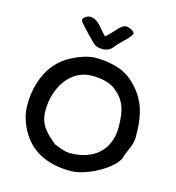

<svg xmlns="http://www.w3.org/2000/svg" viewBox="-122 -950 968 1054"><g transform="rotate(15 362.5 -423.0)"><path d="M369 -692C397 -692 415 -703 422 -712C429 -721 446 -741 474 -768C491 -784 514 -808 514 -819C514 -829 487 -846 464 -846C436 -846 412 -801 367 -763C329 -797 310 -846 260 -846C242 -846 221 -829 221 -819C221 -811 228 -804 243 -787C265 -763 294 -732 307 -720C324 -703 337 -692 369 -692ZM347 -636C300 -636 238 -611 190 -582C106 -527 52 -426 52 -287C52 -236 69 -181 100 -132C158 -39 256 0 375 0C455 0 591 -66 632 -139C640 -180 673 -220 673 -274C673 -412 645 -494 559 -571C511 -615 434 -636 347 -636ZM156 -287C156 -407 226 -536 355 -536C405 -536 457 -526 490 -499C549 -452 568 -400 568 -300C568 -170 480 -94 347 -94C319 -94 301 -102 256 -119C198 -166 155 -206 156 -287Z"/></g></svg>

Font: Itim
Style: Regular
Weight: 400
Designer: CadsonDemak Team
Foundry: Pablo Impallari
Version: Version 1.002;PS 001.002;hotconv 1.0.88;makeotf.lib2.5.64775